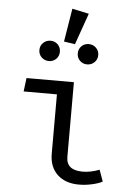

<svg xmlns="http://www.w3.org/2000/svg" viewBox="-61 -960 722 1017"><g transform="rotate(5 300.0 -451.5)"><path d="M63 -455 72 -527H324V-130Q324 -59 411 -59Q453 -59 500 -77L522 -16Q503 -5 467.5 3Q432 11 397 11Q325 11 282.5 -29Q240 -69 240 -140V-455ZM371 -895 312 -728 253 -737 282 -914ZM236 -681Q236 -658 220.5 -642.5Q205 -627 182 -627Q159 -627 143 -642.5Q127 -658 127 -681Q127 -704 143 -719.5Q159 -735 182 -735Q205 -735 220.5 -719.5Q236 -704 236 -681ZM440 -681Q440 -658 424 -642.5Q408 -627 385 -627Q362 -627 346.5 -642.5Q331 -658 331 -681Q331 -704 346.5 -719.5Q362 -735 385 -735Q408 -735 424 -719.5Q440 -704 440 -681Z"/></g></svg>

Font: Fira Mono
Style: Regular
Weight: 400
Designer: Carrois Corporate & Edenspiekermann AG
Foundry: Carrois Corporate GbR & Edenspiekermann AG
Version: Version 3.206